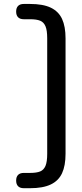

<svg xmlns="http://www.w3.org/2000/svg" viewBox="-20 -819 417 981"><path d="M62.5 -759.8Q62.5 -778.8 72.5 -788.8Q82.5 -798.8 101.6 -798.8H133.3Q199.7 -798.8 239.5 -779.8Q279.3 -760.7 297.1 -722.2Q314.9 -683.6 314.9 -623V-87.9Q314.9 -68.8 304.9 -58.8Q294.9 -48.8 275.9 -48.8H260.3Q241.2 -48.8 231.2 -58.8Q221.2 -68.8 221.2 -87.9V-623Q221.2 -664.1 212.4 -684.8Q203.6 -705.6 185.3 -713.1Q167 -720.7 133.3 -720.7H101.6Q82.5 -720.7 72.5 -730.7Q62.5 -740.7 62.5 -759.8ZM101.6 64.5H133.3Q167 64.5 185.3 56.9Q203.6 49.3 212.4 28.6Q221.2 7.8 221.2 -33.2V-568.4Q221.2 -587.4 231.2 -597.4Q241.2 -607.4 260.3 -607.4H275.9Q294.9 -607.4 304.9 -597.4Q314.9 -587.4 314.9 -568.4V-33.2Q314.9 27.3 297.1 65.9Q279.3 104.5 239.5 123.5Q199.7 142.6 133.3 142.6H101.6Q82.5 142.6 72.5 132.6Q62.5 122.6 62.5 103.5Q62.5 84.5 72.5 74.5Q82.5 64.5 101.6 64.5Z"/></svg>

Font: Gyrochrome
Style: Regular
Weight: 400
Designer: David Moles
Foundry: David Moles
Version: Version 1.005;Glyphs 3.2.3 (3260)